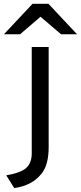

<svg xmlns="http://www.w3.org/2000/svg" viewBox="-79 -752 415 986"><path d="M234.4 -576.2Q208 -598.6 128.9 -666Q102.5 -643.6 24.4 -576.2Q2.9 -576.2 -58.6 -576.2Q-22.5 -615.2 87.9 -732.4Q108.4 -732.4 169.9 -732.4Q206.1 -693.4 316.4 -576.2Q295.9 -576.2 234.4 -576.2ZM-5.9 213.9Q-16.6 197.3 -46.9 148.4Q27.3 135.7 55.7 110.4Q84 84 84 36.1Q84 -146.5 84 -510.7Q105.5 -510.7 170.9 -510.7Q170.9 -381.8 170.9 3.9Q170.9 96.7 132.8 141.6Q85 201.2 -5.9 213.9Z"/></svg>

Font: Overpass
Style: Regular
Weight: 400
Designer: Delve Withrington, Thomas Jockin
Version: Version 3.000;DELV;Overpass; ttfautohint (v1.5)